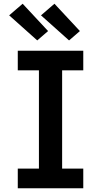

<svg xmlns="http://www.w3.org/2000/svg" viewBox="-20 -1006 540 1026"><path d="M75 0V-105H188V-630H75V-735H425V-630H312V-105H425V0ZM349 -790 199 -924 271 -986 407 -840ZM179 -790 29 -924 101 -986 237 -840Z"/></svg>

Font: Iosevka SS04 Extrabold
Style: Regular
Weight: 800
Monospace: yes
Designer: Belleve Invis
Foundry: Belleve Invis
Version: Version 19.0.0; ttfautohint (v1.8.4)